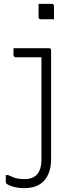

<svg xmlns="http://www.w3.org/2000/svg" viewBox="-20 -776 390 996"><path d="M234 -526Q238 -526 240.5 -524.5Q243 -523 244 -520.5Q245 -518 245 -515Q245 -454 245 -397.5Q245 -341 245 -287Q245 -233 245 -178.5Q245 -124 245 -68Q245 -12 245 50Q245 84 236.5 111.5Q228 139 211 159Q194 179 167.5 189.5Q141 200 105 200Q82 200 63 196Q44 192 31 186.5Q18 181 13 176Q12 174 11 172.5Q10 171 10 168Q10 159 10 150Q10 141 10 132H22Q37 139 49.5 144Q62 149 76 151Q90 153 108 153Q129 153 145 147Q161 141 172 129Q180 120 185 108.5Q190 97 192.5 82.5Q195 68 195 50Q195 -22 195 -87Q195 -152 195 -214.5Q195 -277 195 -342Q195 -407 195 -479H184Q169 -479 153.5 -479Q138 -479 122.5 -479Q107 -479 91.5 -479Q76 -479 61 -479Q57 -479 53.5 -482.5Q50 -486 50 -490Q50 -499 50 -508Q50 -517 50 -526Q73 -526 96 -526Q119 -526 142 -526Q165 -526 188 -526Q211 -526 234 -526ZM180 -756Q189 -756 197.5 -756Q206 -756 214.5 -756Q223 -756 231.5 -756Q240 -756 249 -756Q254 -756 257 -753Q260 -750 260 -745V-676Q251 -676 242.5 -676Q234 -676 225.5 -676Q217 -676 208.5 -676Q200 -676 191 -676Q186 -676 183 -679Q180 -682 180 -687Z"/></svg>

Font: Recursive Sans Linear Light
Style: Regular
Weight: 300
Version: Version 1.085